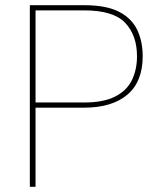

<svg xmlns="http://www.w3.org/2000/svg" viewBox="-20 -720 618 740"><path d="M304 -325Q379 -325 424 -348Q469 -371 488.5 -411.5Q508 -452 508 -503Q508 -584 462.5 -632Q417 -680 304 -680H117V-325ZM530 -503Q530 -455 515.5 -418Q501 -381 472 -356Q443 -331 401 -318Q359 -305 304 -305H117V0H95V-700H304Q389 -700 438 -675Q487 -650 508.5 -605.5Q530 -561 530 -503Z"/></svg>

Font: Albert Sans Thin
Style: Regular
Weight: 250
Designer: Andreas Rasmussen
Foundry: a.Foundry
Version: Version 1.025